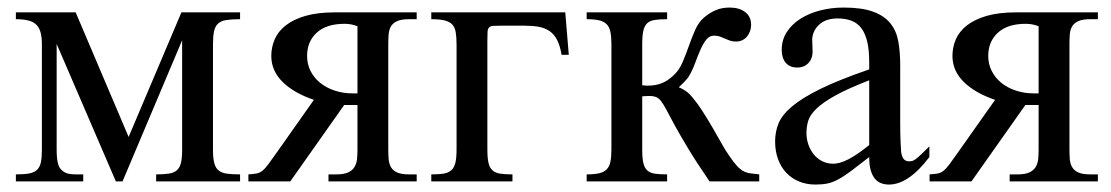

<svg xmlns="http://www.w3.org/2000/svg" viewBox="-20 -480 2939 508"><path d="M393.1 0V-18.6Q414.1 -18.6 427.5 -20.8Q440.9 -22.9 448.5 -30Q456.1 -37.1 459 -49.8Q461.9 -62.5 461.9 -83.5V-373.5L304.2 0H286.6L129.9 -363.8V-83.5Q129.9 -42 141.6 -31.7Q147.9 -24.9 156.5 -21.7Q165 -18.6 181.6 -18.6H200.2V0H22V-18.6Q43.5 -18.6 56.9 -21Q70.3 -23.4 77.9 -30.5Q85.4 -37.6 88.1 -50.3Q90.8 -63 90.8 -83.5V-362.8Q90.8 -381.8 87.2 -394.8Q83.5 -407.7 75.4 -415.3Q67.4 -422.9 54.2 -426Q41 -429.2 22 -429.2V-447.3H180.2L320.3 -117.7L460 -447.3H615.2V-429.2Q593.3 -429.2 579.1 -427Q564.9 -424.8 557.1 -417.7Q549.3 -410.6 546.4 -397.5Q543.5 -384.3 543.5 -362.8V-83.5Q543.5 -61.5 546.9 -48.6Q550.3 -35.6 558.3 -29.1Q566.4 -22.5 580.3 -20.5Q594.2 -18.6 615.2 -18.6V0Z M925.8 -410.6Q916 -414.1 908.7 -415.5Q901.4 -417 891.6 -417Q843.8 -417 818.1 -393.6Q792.5 -370.1 792.5 -332Q792.5 -310.5 801.5 -292.5Q810.5 -274.4 826.7 -261.2Q842.8 -248 865 -240.5Q887.2 -232.9 913.6 -232.9H925.8ZM849.1 0V-18.6H870.1Q889.6 -18.6 900.9 -23.7Q912.1 -28.8 917.7 -37.8Q923.3 -46.9 924.6 -58.8Q925.8 -70.8 925.8 -84.5V-202.1H890.6L748 0H637.2V-18.6Q650.9 -19.5 658.9 -21Q667 -22.5 674.1 -28.1Q681.2 -33.7 689.9 -45.4Q698.7 -57.1 713.4 -78.1L810.5 -215.8Q757.3 -233.9 727.5 -263.4Q697.8 -293 697.8 -332Q697.8 -355 706.8 -376Q715.8 -397 736.1 -412.8Q756.3 -428.7 788.3 -438Q820.3 -447.3 866.2 -447.3H1082.5V-429.2H1062.5Q1042 -429.2 1030.8 -424.1Q1019.5 -418.9 1014.4 -410.2Q1009.3 -401.4 1008.3 -389.2Q1007.3 -377 1007.3 -362.8V-84.5Q1007.3 -70.8 1008.3 -58.8Q1009.3 -46.9 1014.4 -37.8Q1019.5 -28.8 1030.8 -23.7Q1042 -18.6 1062.5 -18.6H1082.5V0Z M1465.8 -335Q1461.9 -358.9 1454.1 -374Q1446.3 -389.2 1434.1 -397.7Q1421.9 -406.2 1405 -409.2Q1388.2 -412.1 1366.2 -412.1H1308.1Q1293.5 -412.1 1285.6 -411.6Q1277.8 -411.1 1274.2 -407.5Q1270.5 -403.8 1270 -396Q1269.5 -388.2 1269.5 -373.5V-84.5Q1269.5 -62 1272.5 -49.1Q1275.4 -36.1 1283 -29.3Q1290.5 -22.5 1303.5 -20.5Q1316.4 -18.6 1335.9 -18.6V0H1121.1V-18.6Q1140.1 -18.6 1153.1 -20.5Q1166 -22.5 1173.8 -29.3Q1181.6 -36.1 1184.8 -49.1Q1188 -62 1188 -84.5V-360.8Q1188 -381.3 1185.8 -394.5Q1183.6 -407.7 1176.5 -415.3Q1169.4 -422.9 1156.2 -426Q1143.1 -429.2 1121.1 -429.2V-447.3H1475.6L1484.9 -335Z M1857.4 0Q1823.2 -49.8 1801.3 -86.2Q1779.3 -122.6 1765.6 -147.7Q1752 -172.9 1743.9 -188.2Q1735.8 -203.6 1729.5 -211.9Q1723.1 -220.2 1716.1 -223.1Q1709 -226.1 1696.8 -226.1Q1694.3 -226.1 1691.2 -225.8Q1688 -225.6 1685.5 -225.6Q1682.6 -225.1 1679.2 -225.1V-84.5Q1679.2 -62 1682.1 -49.1Q1685.1 -36.1 1692.4 -29.3Q1699.7 -22.5 1712.4 -20.5Q1725.1 -18.6 1745.1 -18.6V0H1532.2V-18.6Q1552.2 -18.6 1564.9 -21.5Q1577.6 -24.4 1585 -31.7Q1592.3 -39.1 1595 -51.8Q1597.7 -64.5 1597.7 -84.5V-362.8Q1597.7 -382.8 1595 -395.8Q1592.3 -408.7 1585 -416Q1577.6 -423.3 1564.9 -426.3Q1552.2 -429.2 1532.2 -429.2V-447.3H1745.1V-429.2Q1725.1 -429.2 1712.4 -427.2Q1699.7 -425.3 1692.4 -418.5Q1685.1 -411.6 1682.1 -398.4Q1679.2 -385.3 1679.2 -362.8V-254.4Q1682.1 -253.9 1685.1 -253.9Q1687.5 -253.4 1689.9 -253.4H1694.8Q1713.9 -253.4 1730 -259.5Q1746.1 -265.6 1761.7 -280.3Q1776.9 -293.9 1785.9 -315.2Q1794.9 -336.4 1802.7 -358.6Q1810.5 -380.9 1819.6 -401.4Q1828.6 -421.9 1843.3 -434.1Q1857.9 -446.3 1873.8 -453.1Q1889.6 -460 1910.6 -460Q1936 -460 1951.7 -448Q1967.3 -436 1967.3 -414.1Q1967.3 -405.8 1964.6 -397.9Q1961.9 -390.1 1956.8 -383.8Q1951.7 -377.4 1944.3 -373.8Q1937 -370.1 1927.2 -370.1Q1918 -370.1 1911.1 -372.6Q1904.3 -375 1897.9 -377.9Q1891.6 -380.9 1884.8 -383.3Q1877.9 -385.7 1869.1 -385.7Q1856.9 -385.7 1848.4 -374.8Q1839.8 -363.8 1832.8 -347.4Q1825.7 -331.1 1818.8 -312.3Q1812 -293.5 1802.7 -278.3Q1800.8 -274.4 1796.4 -269.8Q1792 -265.1 1787.6 -260.3Q1782.2 -254.9 1775.9 -249Q1781.2 -247.1 1787.1 -243.7Q1792.5 -240.7 1798.6 -236.1Q1804.7 -231.4 1810.5 -224.1Q1826.2 -205.6 1839.8 -184.1Q1853.5 -162.6 1865.7 -141.6Q1877.9 -120.6 1888.7 -101.3Q1899.4 -82 1909.7 -67.4Q1921.4 -50.3 1929.7 -41.3Q1938 -32.2 1946.3 -27.6Q1954.6 -22.9 1964.4 -21.5Q1974.1 -20 1988.8 -18.6V0Z M2279.8 -267.6Q2223.1 -245.6 2190.2 -227.3Q2157.2 -209 2140.1 -192.4Q2123 -175.8 2118.4 -160.4Q2113.8 -145 2113.8 -128.9Q2113.8 -111.3 2119.1 -96.7Q2124.5 -82 2133.5 -71Q2142.6 -60.1 2155 -53.7Q2167.5 -47.4 2181.6 -46.9Q2200.7 -45.9 2224.9 -58.6Q2249 -71.3 2279.8 -96.2ZM2439 -64.5Q2383.8 8.3 2332 8.3Q2321.3 8.3 2311.8 4.9Q2302.2 1.5 2295.2 -6.8Q2288.1 -15.1 2283.9 -29.1Q2279.8 -43 2279.8 -64.5Q2250.5 -41.5 2231.2 -27.1Q2211.9 -12.7 2197 -4.9Q2182.1 2.9 2168.7 5.6Q2155.3 8.3 2137.7 8.3Q2113.8 8.3 2094.2 0.2Q2074.7 -7.8 2060.5 -22.7Q2046.4 -37.6 2038.6 -58.8Q2030.8 -80.1 2030.8 -106Q2030.8 -130.9 2039.8 -153.3Q2048.8 -175.8 2075.7 -198.5Q2102.5 -221.2 2151.4 -245.1Q2200.2 -269 2279.8 -296.4V-314.9Q2279.8 -347.2 2274.7 -369.1Q2269.5 -391.1 2259.3 -405Q2249 -418.9 2233.2 -425Q2217.3 -431.2 2196.3 -431.2Q2165.5 -431.2 2147.9 -415.3Q2130.4 -399.4 2128.9 -376.5L2129.9 -347.2Q2130.9 -326.2 2119.4 -313.7Q2107.9 -301.3 2089.4 -301.3Q2069.8 -301.3 2059.1 -313.7Q2048.3 -326.2 2048.3 -348.1Q2048.3 -374.5 2061.8 -395.3Q2075.2 -416 2097.9 -430.4Q2120.6 -444.8 2150.1 -452.4Q2179.7 -460 2211.9 -460Q2260.3 -460 2289.8 -449.2Q2319.3 -438.5 2335.4 -418.7Q2351.6 -398.9 2356.7 -370.8Q2361.8 -342.8 2361.8 -307.6V-155.3Q2361.8 -124 2362.8 -104Q2363.8 -84 2364.3 -77.1Q2366.7 -64 2371.6 -58.6Q2376.5 -53.2 2385.7 -53.2Q2390.1 -53.2 2393.8 -54.2Q2397.5 -55.2 2403.1 -59.3Q2408.7 -63.5 2417 -71.3Q2425.3 -79.1 2439 -92.8Z M2728 -410.6Q2718.3 -414.1 2710.9 -415.5Q2703.6 -417 2693.8 -417Q2646 -417 2620.4 -393.6Q2594.7 -370.1 2594.7 -332Q2594.7 -310.5 2603.8 -292.5Q2612.8 -274.4 2628.9 -261.2Q2645 -248 2667.2 -240.5Q2689.5 -232.9 2715.8 -232.9H2728ZM2651.4 0V-18.6H2672.4Q2691.9 -18.6 2703.1 -23.7Q2714.4 -28.8 2720 -37.8Q2725.6 -46.9 2726.8 -58.8Q2728 -70.8 2728 -84.5V-202.1H2692.9L2550.3 0H2439.5V-18.6Q2453.1 -19.5 2461.2 -21Q2469.2 -22.5 2476.3 -28.1Q2483.4 -33.7 2492.2 -45.4Q2501 -57.1 2515.6 -78.1L2612.8 -215.8Q2559.6 -233.9 2529.8 -263.4Q2500 -293 2500 -332Q2500 -355 2509 -376Q2518.1 -397 2538.3 -412.8Q2558.6 -428.7 2590.6 -438Q2622.6 -447.3 2668.5 -447.3H2884.8V-429.2H2864.7Q2844.2 -429.2 2833 -424.1Q2821.8 -418.9 2816.7 -410.2Q2811.5 -401.4 2810.5 -389.2Q2809.6 -377 2809.6 -362.8V-84.5Q2809.6 -70.8 2810.5 -58.8Q2811.5 -46.9 2816.7 -37.8Q2821.8 -28.8 2833 -23.7Q2844.2 -18.6 2864.7 -18.6H2884.8V0Z"/></svg>

Font: Doulos SIL CyrE
Style: Regular
Weight: 400
Designer: Walt Agee, Victor Gaultney, Peter Martin, Debbi Hosken, Becca Hirsbrunner
Foundry: SIL International
Version: Version 5.000